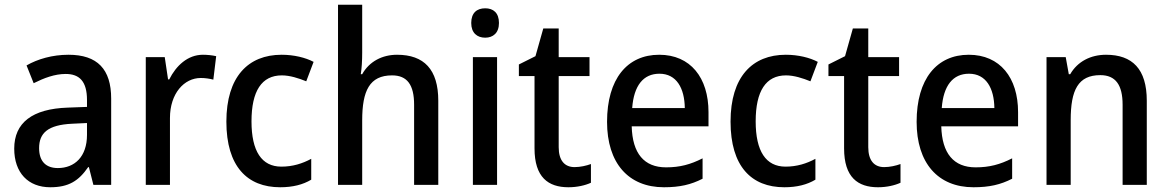

<svg xmlns="http://www.w3.org/2000/svg" viewBox="-20 -780 4929 810"><path d="M269 -549C201 -549 139 -531 92 -504L122 -429C166 -451 211 -468 257 -468C315 -468 347 -437 347 -358V-329L266 -326C116 -321 40 -262 40 -153C40 -51 99 10 192 10C270 10 312 -17 352 -75H355L374 0H449V-364C449 -488 391 -549 269 -549ZM284 -258 347 -261V-211C347 -119 295 -71 224 -71C176 -71 145 -97 145 -155C145 -219 182 -253 284 -258Z M836 -549C772 -549 723 -503 694 -445H689L675 -539H595V0H697V-282C697 -386 757 -451 827 -451C846 -451 865 -448 880 -444L892 -543C875 -547 854 -549 836 -549Z M1162 10C1215 10 1258 -1 1293 -22V-110C1256 -90 1215 -77 1167 -77C1084 -77 1041 -142 1041 -268C1041 -396 1084 -462 1169 -462C1203 -462 1240 -450 1272 -437L1303 -519C1269 -537 1220 -549 1168 -549C1027 -549 935 -456 935 -267C935 -78 1023 10 1162 10Z M1508 -558V-760H1406V0H1508V-272C1508 -397 1539 -462 1634 -462C1698 -462 1727 -422 1727 -338V0H1829V-355C1829 -487 1769 -549 1655 -549C1593 -549 1538 -521 1508 -467H1502C1506 -491 1508 -523 1508 -558Z M2027 -745C1992 -745 1968 -726 1968 -683C1968 -641 1993 -621 2027 -621C2060 -621 2085 -641 2085 -683C2085 -726 2061 -745 2027 -745ZM2077 -539H1975V0H2077Z M2404 -75C2362 -75 2337 -103 2337 -159V-459H2467V-539H2337V-660H2272L2239 -543L2169 -508V-459H2235V-154C2235 -32 2293 10 2378 10C2415 10 2449 2 2473 -9V-88C2454 -81 2428 -75 2404 -75Z M2761 -549C2626 -549 2541 -447 2541 -266C2541 -92 2631 10 2781 10C2848 10 2895 -1 2944 -26V-112C2893 -86 2848 -74 2790 -74C2697 -74 2648 -133 2645 -247H2969V-307C2969 -452 2893 -549 2761 -549ZM2762 -469C2834 -469 2868 -408 2869 -324H2647C2654 -419 2694 -469 2762 -469Z M3289 10C3342 10 3385 -1 3420 -22V-110C3383 -90 3342 -77 3294 -77C3211 -77 3168 -142 3168 -268C3168 -396 3211 -462 3296 -462C3330 -462 3367 -450 3399 -437L3430 -519C3396 -537 3347 -549 3295 -549C3154 -549 3062 -456 3062 -267C3062 -78 3150 10 3289 10Z M3710 -75C3668 -75 3643 -103 3643 -159V-459H3773V-539H3643V-660H3578L3545 -543L3475 -508V-459H3541V-154C3541 -32 3599 10 3684 10C3721 10 3755 2 3779 -9V-88C3760 -81 3734 -75 3710 -75Z M4067 -549C3932 -549 3847 -447 3847 -266C3847 -92 3937 10 4087 10C4154 10 4201 -1 4250 -26V-112C4199 -86 4154 -74 4096 -74C4003 -74 3954 -133 3951 -247H4275V-307C4275 -452 4199 -549 4067 -549ZM4068 -469C4140 -469 4174 -408 4175 -324H3953C3960 -419 4000 -469 4068 -469Z M4646 -549C4582 -549 4526 -521 4495 -467H4489L4476 -539H4395V0H4497V-273C4497 -400 4528 -463 4622 -463C4687 -463 4716 -421 4716 -338V0H4818V-355C4818 -489 4757 -549 4646 -549Z"/></svg>

Font: Noto Sans Khmer SemiCondensed Medium
Style: Regular
Weight: 500
Width: 4
Designer: Danh Hong and the Monotype Design Team
Foundry: Monotype Imaging Inc.
Version: Version 2.004